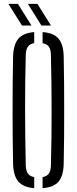

<svg xmlns="http://www.w3.org/2000/svg" viewBox="-20 -973 400 999"><path d="M158 6Q100.5 1.5 75 -29Q49.5 -59.5 48 -123Q46.5 -194.5 46 -263.2Q45.5 -332 45.5 -400Q45.5 -468 46 -536.5Q46.5 -605 48 -677Q49.5 -740.5 75 -771Q100.5 -801.5 158 -806V-748.5Q135.5 -745 125.2 -730.2Q115 -715.5 114 -687Q112 -616 111.2 -544.8Q110.5 -473.5 110.5 -402.2Q110.5 -331 111.5 -258.8Q112.5 -186.5 114 -113Q115 -84.5 125.2 -70Q135.5 -55.5 158 -51.5ZM201.5 6V-51.5Q224 -55.5 234.2 -70Q244.5 -84.5 245 -113Q247 -186.5 247.8 -258.8Q248.5 -331 248.5 -402.2Q248.5 -473.5 247.5 -544.8Q246.5 -616 245 -687Q244.5 -715.5 234.2 -729.8Q224 -744 201.5 -748.5V-806Q259.5 -802 285 -771.5Q310.5 -741 311.5 -677Q313 -605 313.5 -536.2Q314 -467.5 314 -399.8Q314 -332 313.5 -263.2Q313 -194.5 311.5 -123Q310.5 -59 285 -28.5Q259.5 2 201.5 6ZM94.5 -840 23.5 -953H73L144 -840ZM195.5 -840 125 -953H174.5L245.5 -840Z"/></svg>

Font: Big Shoulders Stencil Display Thin
Style: Regular
Weight: 400
Version: Version 2.001